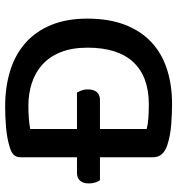

<svg xmlns="http://www.w3.org/2000/svg" viewBox="8 -668 672 727"><g transform="rotate(-90 343.5 -304.0)"><path d="M637 -309Q637 -228 614 -167.5Q591 -107 548.5 -67Q506 -27 446 -7.5Q386 12 313 12Q281 12 238 9Q195 6 158 -6Q112 -21 112 -60V-261H25Q20 -268 16.5 -278.5Q13 -289 13 -303Q13 -325 23.5 -336.5Q34 -348 52 -348H112V-561Q112 -578 121.5 -587.5Q131 -597 148 -602Q183 -613 224 -616.5Q265 -620 304 -620Q378 -620 439.5 -601Q501 -582 545 -543Q589 -504 613 -445.5Q637 -387 637 -309ZM527 -308Q527 -367 510 -409.5Q493 -452 463 -479Q433 -506 393 -519Q353 -532 307 -532Q254 -532 219 -525V-348H357Q361 -341 365 -330.5Q369 -320 369 -307Q369 -284 358.5 -272.5Q348 -261 330 -261H219V-84Q239 -79 263.5 -77.5Q288 -76 313 -76Q417 -76 472 -134.5Q527 -193 527 -308Z"/></g></svg>

Font: Baloo Da 2 Medium
Style: Regular
Weight: 500
Designer: Noopur Datye, Sulekha Rajkumar and Ek Type
Foundry: Ek Type
Version: Version 1.640;hotconv 1.0.111;makeotfexe 2.5.65597; ttfautoh